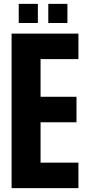

<svg xmlns="http://www.w3.org/2000/svg" viewBox="-20 -974 448 994"><path d="M40 0V-800H386V-668H190V-473H376V-341H190V-132H386V0ZM230 -855V-954H329V-855ZM77 -855V-954H176V-855Z"/></svg>

Font: Big Shoulders Display Thin Black
Style: Regular
Weight: 900
Version: Version 2.002